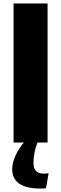

<svg xmlns="http://www.w3.org/2000/svg" viewBox="-20 -830 356 1118"><path d="M59 0V-810H257V0H198Q175 59 175 119Q175 181 235 181Q249 181 263 179L248 266Q234 268 216 268Q51 268 51 154Q51 118 70.5 75.5Q90 33 119 0Z"/></svg>

Font: Oswald Heavy
Style: Regular
Weight: 400
Designer: Vernon Adams
Foundry: Vernon Adams
Version: Version 4.101